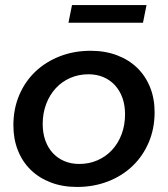

<svg xmlns="http://www.w3.org/2000/svg" viewBox="-20 -736 665 760"><path d="M339 -535Q396.5 -535 443.2 -517.2Q490 -499.5 523 -467.5Q556 -435.5 574 -390.8Q592 -346 592 -292Q592 -227 568.8 -172.5Q545.5 -118 504.5 -78.8Q463.5 -39.5 407.2 -17.8Q351 4 285 4Q227.5 4 181 -13.8Q134.5 -31.5 101.5 -63.8Q68.5 -96 50.8 -140.8Q33 -185.5 33 -240Q33 -305 56 -359.2Q79 -413.5 120 -452.5Q161 -491.5 217 -513.2Q273 -535 339 -535ZM330 -442Q291.5 -442 258.2 -427.5Q225 -413 200.8 -386.8Q176.5 -360.5 162.8 -324.2Q149 -288 149 -245Q149 -210 159.2 -180.8Q169.5 -151.5 188.5 -130.8Q207.5 -110 234.2 -98.5Q261 -87 294 -87Q332.5 -87 365.8 -101.5Q399 -116 423.2 -142Q447.5 -168 461.2 -204.2Q475 -240.5 475 -284Q475 -319 464.8 -348Q454.5 -377 435.5 -398Q416.5 -419 389.8 -430.5Q363 -442 330 -442ZM265 -716H560L546 -646H251Z"/></svg>

Font: Argentum Sans
Style: Italic
Weight: 400
Italic angle: -11.3099°
Designer: Julieta Ulanovsky, Owen Earl, Rasmus Andersson, Cristiano Sobral
Foundry: The Argentum Sans Project Authors
Version: Version 3.131; ttfautohint (v1.8.4.7-5d5b-dirty)